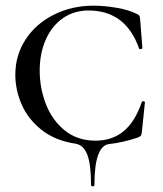

<svg xmlns="http://www.w3.org/2000/svg" viewBox="-20 -500 576 677"><path d="M313 152Q313 157 307 157Q301 157 301 152Q301 80 288 46Q275 12 248 7Q174 -4 126 -42.5Q78 -81 56 -132.5Q34 -184 34 -236Q34 -305 70 -360.5Q106 -416 169.5 -448Q233 -480 310 -480Q348 -480 391.5 -472.5Q435 -465 462 -451Q469 -448 471 -445Q473 -442 474 -434L482 -331Q482 -328 476.5 -327Q471 -326 470 -330Q423 -463 292 -463Q241 -463 202 -436Q163 -409 141.5 -360.5Q120 -312 120 -251Q120 -189 142 -132.5Q164 -76 208.5 -40Q253 -4 317 -4Q375 -4 415.5 -37Q456 -70 480 -140Q481 -144 486 -143Q491 -142 491 -139L480 -33Q479 -25 477 -22Q475 -19 466 -15Q412 3 364 8Q313 15 313 152Z"/></svg>

Font: Cormorant SC Medium
Style: Regular
Weight: 500
Designer: Christian Thalmann (Catharsis Fonts)
Foundry: Catharsis Fonts
Version: Version 4.000